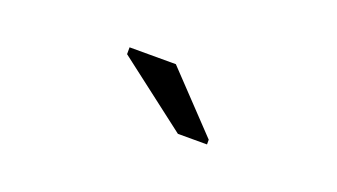

<svg xmlns="http://www.w3.org/2000/svg" viewBox="-29 -837 658 375"><g transform="rotate(20 300.0 -650.0)"><path d="M342.8 -586.4 196.3 -698.7V-712.9H292.5L403.3 -596.2V-586.4Z"/></g></svg>

Font: Cousine
Style: Regular
Weight: 400
Monospace: yes
Designer: Steve Matteson
Foundry: Monotype Imaging Inc.
Version: Version 1.21